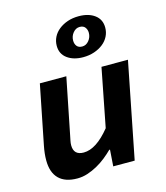

<svg xmlns="http://www.w3.org/2000/svg" viewBox="-115 -859 831 960"><g transform="rotate(-15 300.0 -379.0)"><path d="M167 12Q104 12 71.5 -20.5Q39 -53 39 -116Q39 -150 47 -190L108 -496H245L187 -206Q184 -191 181.5 -179Q179 -167 179 -156Q179 -105 231 -105Q296 -105 368 -194L427 -496H564L466 0H355L361 -85H357Q339 -67 317 -49.5Q295 -32 270.5 -18.5Q246 -5 220 3.5Q194 12 167 12ZM352 -566Q302 -566 270 -589.5Q238 -613 238 -655Q238 -679 248.5 -700Q259 -721 278.5 -736.5Q298 -752 324 -761Q350 -770 382 -770Q433 -770 464.5 -746.5Q496 -723 496 -681Q496 -657 485.5 -636Q475 -615 455.5 -599.5Q436 -584 409.5 -575Q383 -566 352 -566ZM361 -619Q381 -619 395.5 -636.5Q410 -654 410 -677Q410 -693 401 -705Q392 -717 373 -717Q353 -717 338.5 -699.5Q324 -682 324 -659Q324 -642 333 -630.5Q342 -619 361 -619Z"/></g></svg>

Font: Source Code Pro
Style: Bold Italic
Weight: 700
Italic angle: -11°
Monospace: yes
Designer: Paul D. Hunt, Teo Tuominen
Foundry: Adobe Systems Incorporated
Version: Version 1.050;PS 1.000;hotconv 16.6.51;makeotf.lib2.5.65220